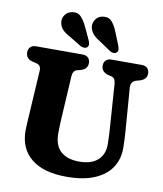

<svg xmlns="http://www.w3.org/2000/svg" viewBox="-100 -1019 947 1115"><g transform="rotate(10 373.0 -461.0)"><path d="M568 -306.5 550 -564Q548.5 -583.5 542.2 -592.2Q536 -601 523 -604.5L504 -609Q463.5 -620.5 463.5 -657Q463.5 -676.5 475.2 -688.2Q487 -700 508.5 -700H686.5Q708 -700 719.8 -688.2Q731.5 -676.5 731.5 -657Q731.5 -637.5 720.8 -626.5Q710 -615.5 691 -609.5L672 -604.5Q637.5 -594.5 641 -556L660 -307.5Q664 -256 664.5 -206Q665 -142 633 -92Q601 -42 534.8 -13.2Q468.5 15.5 367.5 15.5Q231.5 15.5 159.5 -43.5Q87.5 -102.5 88 -209.5Q88.5 -230 90.5 -266Q92.5 -302 94.5 -331L108.5 -562Q109.5 -580.5 103 -590.2Q96.5 -600 78.5 -604.5L59.5 -608.5Q18.5 -619 18.5 -657Q18.5 -676.5 30.2 -688.2Q42 -700 63.5 -700H337.5Q359 -700 370.8 -688.2Q382.5 -676.5 382.5 -657Q382.5 -621 342 -609.5L322 -604.5Q297.5 -598 295.5 -563L281.5 -324.5Q280 -295 279 -270.8Q278 -246.5 278 -228.5Q277 -154.5 316 -119.2Q355 -84 425.5 -84Q497.5 -84 535.2 -118.5Q573 -153 572 -213.5Q571.5 -245.5 570.5 -266Q569.5 -286.5 568 -306.5ZM502.5 -861.5 532.5 -787Q537 -775 538 -764.8Q539 -754.5 531 -746.5Q523.5 -739.5 512 -740.2Q500.5 -741 490.5 -747.5L423.5 -793Q394 -810.5 380 -828Q366 -845.5 362 -868.5Q360 -893 375 -913.5Q390 -934 418 -937.5Q450.5 -941.5 469.5 -919.5Q488.5 -897.5 502.5 -861.5ZM323.5 -861.5 357.5 -788.5Q362.5 -777 364 -766.8Q365.5 -756.5 358.5 -748Q351 -740.5 339.8 -740.5Q328.5 -740.5 318 -746L249 -788Q218.5 -804 203.2 -820Q188 -836 183.5 -859.5Q179 -883.5 193 -905Q207 -926.5 234 -931.5Q266.5 -938 286.8 -917.5Q307 -897 323.5 -861.5Z"/></g></svg>

Font: Fraunces 72pt SuperSoft
Style: Bold
Weight: 700
Version: Version 1.000;[0bf87f6ff]